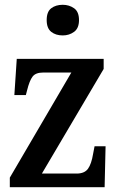

<svg xmlns="http://www.w3.org/2000/svg" viewBox="-20 -782 493 802"><path d="M21 0V-40L278 -479H160Q129 -479 116 -462Q103 -445 93 -404L88 -385H40L50 -536H413V-494L155 -57H300Q333 -57 347.5 -77Q362 -97 369 -140L375 -171H421L417 0ZM242 -634Q213 -634 194 -649Q175 -664 175 -698Q175 -733 194 -747.5Q213 -762 242 -762Q269 -762 289.5 -747.5Q310 -733 310 -698Q310 -664 289.5 -649Q269 -634 242 -634Z"/></svg>

Font: Noto Serif Thai Condensed SemiBold
Style: Regular
Weight: 600
Width: 3
Designer: Monotype Design Team
Foundry: Monotype Imaging Inc.
Version: Version 2.002; ttfautohint (v1.8.4.7-5d5b)